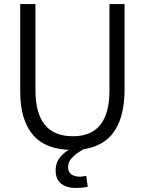

<svg xmlns="http://www.w3.org/2000/svg" viewBox="-20 -720 707 937"><path d="M334.4 11.7Q204.2 11.7 141.5 -61Q78.7 -133.8 78.7 -272V-700.2H153V-278.6Q153 -55.1 336.1 -55.1Q514.2 -55.1 514.2 -278.6V-700.2H587.9V-283.2Q587.9 11.7 334.4 11.7ZM351 197.3Q303 197.3 277.2 175.2Q251.5 153.1 251.5 111.5Q251.5 72.1 276.4 43.6Q301.4 15 337.8 0H402.6Q358.3 23.4 335.3 45.7Q312.3 68 312.3 95.3Q312.3 118 327.5 130.2Q342.7 142.3 371.2 142.3Q378.1 142.3 400.8 138.3L408.1 192Q377.4 197.3 351 197.3Z"/></svg>

Font: DavidDev Light
Style: Regular
Weight: 300
Designer: David.dev
Foundry: David.dev
Version: Version 1.001;FEAKit 1.0